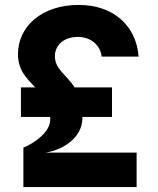

<svg xmlns="http://www.w3.org/2000/svg" viewBox="-20 -760 640 780"><path d="M315 -283V-285H435V-405H283C250 -457 203 -478 203 -532C203 -575 238 -610 296 -610C352 -610 388 -574 393 -530H543C534 -654 442 -740 300 -740C149 -740 53 -652 53 -540C53 -474 89 -441 123 -405H65V-285H184V-274C184 -224 122 -180 75 -160V0H535V-140H165C230 -150 315 -196 315 -283Z"/></svg>

Font: Tekne LDO ExtraBold
Style: Regular
Weight: 800
Monospace: yes
Designer: Alessio Laiso, Mario Rullo, Paolo Rosset
Foundry: Alessio Laiso
Version: Version 1.000;hotconv 1.0.109;makeotfexe 2.5.65596